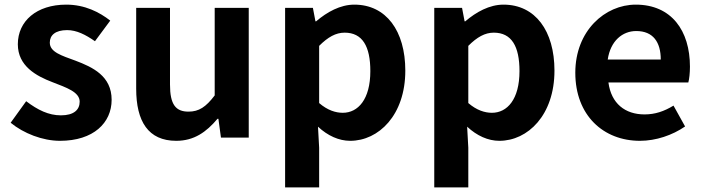

<svg xmlns="http://www.w3.org/2000/svg" viewBox="-20 -594 3041 829"><path d="M239 14C384 14 462 -64 462 -163C462 -266 380 -304 306 -332C246 -354 195 -369 195 -410C195 -442 219 -464 270 -464C311 -464 350 -444 390 -416L456 -505C410 -541 347 -574 266 -574C138 -574 57 -503 57 -403C57 -309 136 -266 207 -239C266 -216 324 -197 324 -155C324 -120 299 -96 243 -96C190 -96 143 -119 93 -157L26 -64C82 -18 164 14 239 14Z M741 14C818 14 871 -24 919 -81H923L934 0H1054V-560H907V-182C869 -132 839 -112 794 -112C739 -112 714 -142 714 -229V-560H568V-211C568 -70 620 14 741 14Z M1211 215H1358V44L1353 -47C1395 -8 1443 14 1492 14C1615 14 1730 -97 1730 -289C1730 -461 1647 -574 1510 -574C1449 -574 1392 -542 1345 -502H1342L1331 -560H1211ZM1460 -107C1429 -107 1394 -118 1358 -149V-396C1396 -434 1430 -453 1468 -453C1545 -453 1579 -394 1579 -287C1579 -165 1526 -107 1460 -107Z M1855 215H2002V44L1997 -47C2039 -8 2087 14 2136 14C2259 14 2374 -97 2374 -289C2374 -461 2291 -574 2154 -574C2093 -574 2036 -542 1989 -502H1986L1975 -560H1855ZM2104 -107C2073 -107 2038 -118 2002 -149V-396C2040 -434 2074 -453 2112 -453C2189 -453 2223 -394 2223 -287C2223 -165 2170 -107 2104 -107Z M2743 14C2812 14 2883 -10 2938 -48L2888 -138C2847 -113 2808 -100 2763 -100C2679 -100 2619 -147 2607 -238H2952C2956 -252 2959 -279 2959 -306C2959 -462 2879 -574 2725 -574C2592 -574 2464 -461 2464 -280C2464 -95 2586 14 2743 14ZM2604 -337C2616 -418 2668 -460 2727 -460C2800 -460 2833 -412 2833 -337Z"/></svg>

Font: Noto Sans TC
Style: Bold
Weight: 700
Designer: Ryoko NISHIZUKA 西塚涼子 (kana, bopomofo & ideographs); Paul D. Hunt (Latin, Greek & Cyrillic); Sandoll Communications 산돌커뮤니
Foundry: Adobe
Version: Version 2.004;hotconv 1.0.118;makeotfexe 2.5.65603